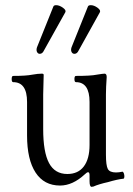

<svg xmlns="http://www.w3.org/2000/svg" viewBox="-20 -702 512 738"><path d="M132.8 -495.1Q126 -495.1 122.3 -502.2Q118.7 -509.3 122.1 -520L185.1 -676.8Q187 -682.1 195.8 -682.1Q208 -682.1 221.7 -672.4Q235.4 -662.6 231 -654.8L148.9 -507.8Q143.1 -495.1 132.8 -495.1ZM266.1 -495.1Q258.8 -495.1 255.1 -502.2Q251.5 -509.3 254.9 -520L317.9 -676.8Q319.8 -682.1 329.1 -682.1Q341.3 -682.1 354.7 -672.4Q368.2 -662.6 363.8 -654.8L282.2 -507.8Q276.4 -495.1 266.1 -495.1ZM332 16.1Q324.2 16.1 324.2 -5.9V-27.8Q324.2 -40 318.8 -40Q314 -40 306.2 -32.2Q259.3 11.2 210.9 11.2Q149.4 11.2 116.7 -38.8Q84 -88.9 84 -181.2V-310.1Q84 -386.2 30.8 -386.2Q24.9 -386.2 24.9 -398.2Q24.9 -410.2 30.8 -410.2Q80.1 -410.2 104 -415Q126 -418.9 141.1 -418.9Q147.9 -418.9 147.9 -414.1Q146 -343.8 146 -338.9V-206.1Q146 -117.2 168.5 -75.2Q190.9 -33.2 238.8 -33.2Q280.3 -33.2 302.2 -62.3Q324.2 -91.3 324.2 -145V-310.1Q324.2 -386.2 272 -386.2Q266.1 -386.2 266.1 -398.2Q266.1 -410.2 272 -410.2Q329.6 -410.2 352.1 -415Q376 -418.9 381.8 -418.9Q390.1 -418.9 390.1 -405.8Q387.2 -365.2 387.2 -338.9V-107.9Q387.2 -65.9 394.5 -52.5Q401.9 -39.1 425.8 -39.1Q437 -39.1 450.2 -42Q453.6 -42.5 456.1 -35.6Q458.5 -28.8 458 -22Q457.5 -15.1 454.1 -15.1Q431.2 -12.7 395 -2Q359.4 5.9 338.9 15.1Q335 16.1 332 16.1Z"/></svg>

Font: Junicode SmCond Light
Style: Regular
Weight: 300
Width: 4
Designer: Peter S. Baker
Version: Version 2.206